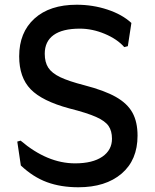

<svg xmlns="http://www.w3.org/2000/svg" viewBox="-20 -780 654 811"><path d="M68 -81 53 -182 67 -186Q180 -90 297 -90Q371 -90 412 -118Q453 -146 453 -194Q453 -227 438.5 -248Q424 -269 386 -286Q348 -303 273 -322Q158 -353 109.5 -403Q61 -453 61 -542Q61 -643 125.5 -701.5Q190 -760 304 -760Q372 -760 434 -739.5Q496 -719 535 -683L520 -585L505 -581Q475 -615 422.5 -637Q370 -659 317 -659Q244 -659 206.5 -632Q169 -605 169 -553Q169 -517 184 -494Q199 -471 234.5 -454Q270 -437 336 -420Q421 -398 469.5 -370.5Q518 -343 539.5 -304Q561 -265 561 -207Q561 -104 493.5 -46.5Q426 11 311 11Q237 11 178.5 -10.5Q120 -32 68 -81Z"/></svg>

Font: Farro
Style: Regular
Weight: 400
Designer: Aceler Chua
Foundry: Grayscale Limited
Version: Version 1.101